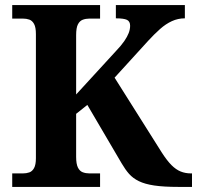

<svg xmlns="http://www.w3.org/2000/svg" viewBox="-20 -734 774 754"><path d="M28 0V-53H70Q83.7 -53 95.2 -57Q106.7 -61.1 113.8 -74Q121 -87 121 -113V-600Q121 -626.9 113.8 -639.9Q106.7 -652.9 95.2 -657Q83.7 -661 70 -661H28V-714H373V-661H331Q317.1 -661 305 -656.5Q293 -652 286 -638.4Q279 -624.9 279 -596V-363L434 -532Q456 -555 468 -572.5Q480 -590 485.5 -604.5Q491 -619 491 -633Q491 -650.1 478.5 -656.1Q466 -662 435 -662V-714H706V-662Q679 -662 655 -651Q631 -640 608.5 -620Q586 -600 562.3 -574.2L430 -429L616 -134Q636 -103 653.5 -85.5Q671 -68 689.5 -60.5Q708 -53 730 -53H734V0H680Q623 0 586 -5.5Q549 -11 525.5 -22.5Q502 -34 487 -51Q472 -68 458 -92L323 -322L279 -287V-118Q279 -90 286 -76Q293 -62 305 -57.5Q317.1 -53 331 -53H373V0Z"/></svg>

Font: Noto Serif Armenian
Style: Regular
Weight: 400
Designer: Monotype Design Team
Foundry: Monotype Imaging Inc.
Version: Version 2.007